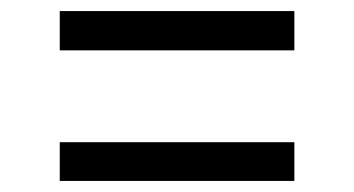

<svg xmlns="http://www.w3.org/2000/svg" viewBox="-20 -504 640 347"><path d="M512 -413H88V-484H512ZM512 -177H88V-247H512Z"/></svg>

Font: JetBrains Mono Semi Light
Style: Regular
Weight: 350
Monospace: yes
Designer: Philipp Nurullin, Konstantin Bulenkov
Foundry: JetBrains
Version: 2.002